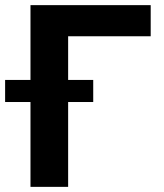

<svg xmlns="http://www.w3.org/2000/svg" viewBox="-59 -727 638 747"><path d="M527.3 -585.9H206.1V-416H303.7V-330.1H206.1V0H59.6V-330.1H-39.1V-416H59.6V-707H527.3Z"/></svg>

Font: Pretendard
Style: Bold
Weight: 700
Designer: Base glyphs from Inter by Rasmus Andersson; Hangeul glyphs from Noto Sans CJK(Source Han Sans) by Jang Soo-young and Kan
Foundry: Kil Hyung-jin
Version: Version 1.309